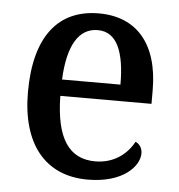

<svg xmlns="http://www.w3.org/2000/svg" viewBox="-45 -590 597 642"><g transform="rotate(5 253.5 -268.5)"><path d="M272 10C391 10 444 -50 444 -93C444 -112 433 -125 421 -130C399 -89 356 -53 292 -53C205 -53 159 -117 157 -261H463V-306C463 -464 387 -547 262 -547C126 -547 48 -452 48 -264C48 -91 129 10 272 10ZM354 -316H158C163 -429 198 -491 263 -491C329 -491 354 -422 354 -316Z"/></g></svg>

Font: Noto Serif Devanagari SemiCondensed Medium
Style: Regular
Weight: 500
Width: 4
Designer: Universal Thirst, Indian Type Foundry and the Monotype Design Team
Foundry: Monotype Imaging Inc.
Version: Version 2.004